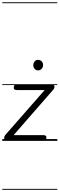

<svg xmlns="http://www.w3.org/2000/svg" viewBox="-25 -1246 526 1698"><path d="M37.5 0Q25 0 18 -8.5Q11 -17 11.8 -29.2Q12.5 -41.5 21.5 -52L370 -449.5H128.5Q110 -449.5 103.2 -454.8Q96.5 -460 96.5 -471Q96.5 -482.5 102.8 -491.5Q109 -500.5 127 -500.5H428Q444 -500.5 451.2 -493Q458.5 -485.5 456.8 -474.2Q455 -463 444.5 -451L95.5 -51H353.5Q372.5 -51 379 -46Q385.5 -41 385.5 -29.5Q385.5 -17 379.5 -8.5Q373.5 0 354.5 0ZM37.5 0Q25 0 18 -8.5Q11 -17 11.8 -29.2Q12.5 -41.5 21.5 -52L370 -449.5H128.5Q110 -449.5 103.2 -454.8Q96.5 -460 96.5 -471Q96.5 -482.5 102.8 -491.5Q109 -500.5 127 -500.5H428Q444 -500.5 451.2 -493Q458.5 -485.5 456.8 -474.2Q455 -463 444.5 -451L95.5 -51H353.5Q372.5 -51 379 -46Q385.5 -41 385.5 -29.5Q385.5 -17 379.5 -8.5Q373.5 0 354.5 0ZM311.5 -623.5Q293 -623.5 281.2 -637Q269.5 -650.5 269.5 -670.5Q269.5 -688.5 281 -702.5Q292.5 -716.5 311.5 -716.5Q330 -716.5 343 -703.8Q356 -691 356 -670.5Q356 -651 343.2 -637.2Q330.5 -623.5 311.5 -623.5ZM-5 424.5H481.5V432.5H-5ZM-5 -16H481.5V0H-5ZM-5 -501.5H481.5V-493.5H-5ZM-5 -1226H481.5V-1218H-5Z"/></svg>

Font: Edu AU VIC WA NT Guides
Style: Regular
Weight: 400
Designer: Tina and Corey Anderson, Eben Sorkin, Mirko Velimirovic
Foundry: Google for Education
Version: Version 1.001